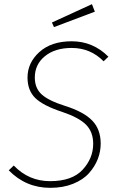

<svg xmlns="http://www.w3.org/2000/svg" viewBox="-20 -891 574 921"><path d="M421 -871 435 -835 239 -761 229 -783ZM324 -693Q426 -693 500 -619L477 -597Q414 -661 324 -661Q244 -661 195.5 -621.5Q147 -582 147 -519Q147 -468 180 -438Q213 -408 292 -383Q381 -355 422 -313Q463 -271 463 -202Q463 -164 449 -128Q435 -92 407 -60.5Q379 -29 331 -9.5Q283 10 221 10Q104 10 22 -74L46 -97Q118 -22 220 -22Q326 -22 376.5 -77Q427 -132 427 -201Q427 -258 393 -292.5Q359 -327 279 -354Q187 -384 149.5 -420.5Q112 -457 112 -519Q112 -590 169 -641.5Q226 -693 324 -693Z"/></svg>

Font: Fira Sans UltraLight
Style: Italic
Weight: 200
Italic angle: -8°
Designer: Carrois Corporate & Edenspiekermann AG
Foundry: Carrois Corporate GbR & Edenspiekermann AG
Version: Version 4.203;PS 004.203;hotconv 1.0.88;makeotf.lib2.5.64775